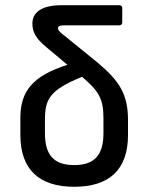

<svg xmlns="http://www.w3.org/2000/svg" viewBox="-20 -703 568 735"><path d="M264 12C399 12 470 -54 470 -186V-243C470 -339 440 -391 354 -463L236 -559C214 -576 202 -585 202 -595C202 -602 208 -606 225 -606H437C443 -606 448 -610 448 -617V-673C448 -679 443 -683 437 -683H215C137 -683 104 -654 104 -613C104 -582 116 -556 158 -522L238 -455C104 -412 58 -353 58 -252V-186C58 -54 130 12 264 12ZM152 -193V-241C152 -322 167 -357 294 -409C359 -354 376 -324 376 -251V-193C376 -111 343 -71 264 -71C185 -71 152 -111 152 -193Z"/></svg>

Font: Sofia Sans Cond SemiBold
Style: Regular
Weight: 600
Width: 3
Designer: Botio Nikoltchev, Ani Petrova
Foundry: lettersoup
Version: Version 4.100